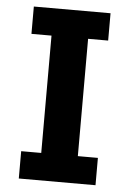

<svg xmlns="http://www.w3.org/2000/svg" viewBox="-51 -724 514 763"><g transform="rotate(5 206.0 -343.0)"><path d="M53 0V-109H133V-577H53V-686H359V-577H279V-109H359V0Z"/></g></svg>

Font: Chivo Medium SemiBold
Style: Regular
Weight: 600
Version: Version 2.002